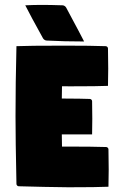

<svg xmlns="http://www.w3.org/2000/svg" viewBox="-20 -779 483 803"><path d="M44.9 -293Q44.9 -429.7 48.8 -585.9Q95.2 -588.1 251.5 -588.1Q362.1 -588.1 421.9 -585.9Q425.8 -585.9 428.7 -583Q431.6 -580.1 431.6 -576.2Q432.6 -516.6 432.6 -491.7Q432.6 -453.4 431.6 -419.9Q390.4 -418 276.4 -418Q255.9 -418 239.3 -418.2Q238.8 -384.5 238.5 -366.9Q325.9 -366.5 355.5 -365.2Q359.4 -365.2 362.3 -362.3Q365.2 -359.4 365.2 -355.5Q366 -315.4 366 -282Q366 -252 365.2 -216.8H238.5Q238.8 -199.7 239.3 -166H251Q370.6 -166 423.8 -164.1Q427.7 -164.1 430.7 -161.1Q433.6 -158.2 433.6 -154.3Q434.6 -94.7 434.6 -69.8Q434.6 -31.5 433.6 2Q387.2 4.2 266.1 4.2Q241.9 4.2 163.2 2.6Q84.5 1 58.6 0Q54.7 0 51.8 -2.9Q48.8 -5.9 48.8 -9.8Q44.9 -193.4 44.9 -293ZM85.7 -756.8Q120.1 -758.5 157 -758.5Q189.5 -758.5 241.9 -756.8Q245.8 -756.8 250.2 -754Q254.6 -751.2 256.8 -747.1Q265.6 -730.2 280.9 -701.9Q296.1 -673.6 308.3 -650.6Q320.6 -627.7 331.8 -605.5Q249.8 -605.5 174.6 -609.4Q170.4 -609.6 166.1 -612.4Q161.9 -615.2 159.7 -619.1Q106.4 -715.3 85.7 -756.8Z"/></svg>

Font: Digitalt
Style: Medium
Weight: 500
Designer: gluk
Foundry: gluk
Version: Version 0.60